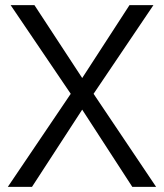

<svg xmlns="http://www.w3.org/2000/svg" viewBox="-20 -725 636 745"><path d="M10.4 0 264.4 -375.7V-346.3L21.3 -705H113.7L312 -402.4H286.1L482.4 -705H575.3L333.2 -346.3V-375.7L585.7 0H493.3L283.8 -322.9H314.1L104.2 0Z"/></svg>

Font: Nunito Sans 12pt ExtraLight SemiCondensed
Style: Regular
Weight: 200
Width: 4
Version: Version 3.101;gftools[0.9.27]